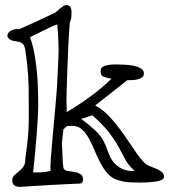

<svg xmlns="http://www.w3.org/2000/svg" viewBox="-20 -706 664 754"><path d="M28 3Q28 -10 36 -17.5Q44 -25 53.5 -32.5Q63 -40 71 -50Q79 -60 79 -79Q84 -115 87 -141.5Q90 -168 91.5 -191.5Q93 -215 93 -240.5Q93 -266 93 -301Q93 -336 92.5 -361Q92 -386 90.5 -408Q89 -430 86.5 -454Q84 -478 79 -511Q76 -529 68 -535Q60 -541 50 -542.5Q40 -544 29 -546.5Q18 -549 10 -560Q10 -561 9.5 -562Q9 -563 9 -564Q9 -578 22 -585Q35 -592 48 -592Q50 -592 51 -591.5Q52 -591 54 -591Q62 -594 82 -603Q102 -612 123.5 -622Q145 -632 164.5 -641Q184 -650 192 -654Q196 -655 202 -660.5Q208 -666 214.5 -671.5Q221 -677 227.5 -681.5Q234 -686 239 -686Q254 -686 257.5 -676.5Q261 -667 261 -659Q261 -648 260 -638Q259 -628 254 -617Q251 -580 248.5 -530.5Q246 -481 244.5 -435.5Q243 -390 242 -357Q241 -324 241 -319Q241 -316 241 -308.5Q241 -301 241.5 -292.5Q242 -284 242 -276.5Q242 -269 242 -266Q287 -292 333 -325.5Q379 -359 418 -397Q404 -399 389.5 -403.5Q375 -408 375 -426Q375 -442 392 -447.5Q409 -453 434 -453Q450 -453 469.5 -452Q489 -451 505.5 -447.5Q522 -444 533.5 -437Q545 -430 545 -417Q545 -408 539 -403Q533 -398 523 -395Q513 -392 501.5 -391.5Q490 -391 480 -391L354 -292Q387 -274 415 -242.5Q443 -211 466.5 -177.5Q490 -144 510.5 -113Q531 -82 549 -65Q556 -58 568.5 -53.5Q581 -49 593.5 -43.5Q606 -38 615 -31Q624 -24 624 -12Q624 -4 614.5 0.5Q605 5 591 7Q577 9 561 10Q545 11 532 11Q516 11 504.5 10.5Q493 10 483.5 9.5Q474 9 465 7Q456 5 445 2Q420 -5 403.5 -23.5Q387 -42 374.5 -65.5Q362 -89 351.5 -115Q341 -141 329 -162.5Q317 -184 301.5 -198Q286 -212 263 -212Q259 -212 251.5 -211.5Q244 -211 242 -210L229 -198Q229 -198 228 -190Q227 -182 226 -172Q225 -162 224 -153Q223 -144 223 -141Q223 -136 224 -122.5Q225 -109 225.5 -94Q226 -79 227 -65.5Q228 -52 229 -47Q232 -37 244.5 -35Q257 -33 270.5 -31Q284 -29 295 -23Q306 -17 306 -1Q306 15 293 15Q285 15 267 16Q249 17 226 18Q203 19 177.5 20.5Q152 22 128.5 23.5Q105 25 87 26Q69 27 60 28Q28 28 28 3ZM130 -287Q130 -274 128.5 -244.5Q127 -215 124 -178Q121 -141 117.5 -101.5Q114 -62 110 -29Q123 -29 131.5 -29Q140 -29 147 -29.5Q154 -30 161.5 -31.5Q169 -33 179 -35Q178 -37 178 -42.5Q178 -48 178 -54Q178 -63 180 -89Q182 -115 185 -148.5Q188 -182 191.5 -220.5Q195 -259 198 -293.5Q201 -328 203 -354Q205 -380 205 -391Q205 -397 206 -409.5Q207 -422 207.5 -438Q208 -454 209 -471Q210 -488 210 -504Q210 -509 209.5 -537Q209 -565 205 -610Q188 -605 157.5 -589.5Q127 -574 98 -560Q110 -526 116.5 -487.5Q123 -449 126 -411.5Q129 -374 129.5 -341.5Q130 -309 130 -287ZM299 -239Q328 -218 354.5 -193.5Q381 -169 394 -137Q401 -120 407.5 -102Q414 -84 426 -69Q438 -54 457.5 -44Q477 -34 510 -34Q485 -56 473 -78Q461 -100 447.5 -125.5Q434 -151 411.5 -181.5Q389 -212 343 -253Q340 -253 333 -250.5Q326 -248 319 -245.5Q312 -243 306 -241Q300 -239 299 -239Z"/></svg>

Font: Miltonian
Style: Regular
Weight: 400
Designer: Pablo Impallari
Foundry: Pablo Impallari
Version: Version 1.008